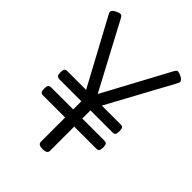

<svg xmlns="http://www.w3.org/2000/svg" viewBox="-284 -1157 1312 1312"><g transform="rotate(45 372.0 -501.5)"><path d="M371 14Q327 14 327 -14V-248H114Q99 -248 92.5 -256.5Q86 -265 86 -287Q86 -310 92.5 -318Q99 -326 114 -326H327V-405H114Q99 -405 92.5 -413.5Q86 -422 86 -444Q86 -467 92.5 -475Q99 -483 114 -483H295L37 -961Q30 -974 35.5 -985Q41 -996 62 -1006Q81 -1016 93.5 -1016.5Q106 -1017 115 -1000L371 -519L630 -1000Q640 -1017 651.5 -1016.5Q663 -1016 682 -1006Q703 -996 708.5 -985Q714 -974 707 -961L447 -483H629Q644 -483 650 -475Q656 -467 656 -444Q656 -422 650 -413.5Q644 -405 629 -405H415V-326H629Q644 -326 650 -318Q656 -310 656 -287Q656 -265 650 -256.5Q644 -248 629 -248H415V-14Q415 14 371 14Z"/></g></svg>

Font: Playwrite ES Deco
Style: Regular
Weight: 400
Designer: Veronika Burian, José Scaglione
Foundry: TypeTogether
Version: Version 1.002